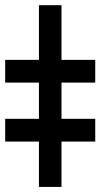

<svg xmlns="http://www.w3.org/2000/svg" viewBox="-62 -735 394 755"><path d="M179.8 -714.6V0H91.1V-714.6ZM-41.6 -410.2V-499.6H312.5V-410.2ZM-41.6 -178.3V-267.8H312.5V-178.3Z"/></svg>

Font: Inter
Style: Regular
Weight: 400
Designer: Rasmus Andersson
Foundry: rsms
Version: Version 4.000;git-8c9346024